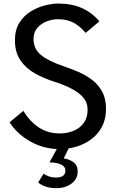

<svg xmlns="http://www.w3.org/2000/svg" viewBox="-20 -804 634 1054"><path d="M308.5 14.5Q221.5 14.5 148 -26.5Q74.5 -67.5 32.5 -132.5L108 -195.5Q143.5 -137.5 193 -104.5Q242.5 -71.5 308.5 -71.5Q349.5 -71.5 384.2 -86Q419 -100.5 440 -129.5Q461 -158.5 461 -202Q461 -240.5 436.8 -268.8Q412.5 -297 370.8 -318.2Q329 -339.5 275.5 -356.5Q218.5 -374.5 170 -402Q121.5 -429.5 91.8 -473.2Q62 -517 62 -583Q62 -640 86.2 -678.8Q110.5 -717.5 148 -740.8Q185.5 -764 226.5 -774.2Q267.5 -784.5 301 -784.5Q374 -784.5 430 -759.5Q486 -734.5 525.5 -686.5L450 -623.5Q420.5 -659 384.8 -678.8Q349 -698.5 298.5 -698.5Q267.5 -698.5 236.5 -686.8Q205.5 -675 184.8 -650.8Q164 -626.5 164 -589.5Q164 -535.5 204.8 -502.2Q245.5 -469 326.5 -441.5Q369 -427 410.8 -409Q452.5 -391 486.8 -364.5Q521 -338 541.5 -299.8Q562 -261.5 562 -207Q562 -150.5 540 -108.8Q518 -67 481.2 -39.8Q444.5 -12.5 399.5 1Q354.5 14.5 308.5 14.5ZM289 229Q256.5 229 230.2 220Q204 211 189.5 197.5L219.5 149.5Q230 157.5 247.2 164Q264.5 170.5 287.5 170.5Q339 170.5 339 132.5Q339 110.5 315.5 99.2Q292 88 251.5 87.5L299.5 0H362L330 65.5Q361 70 383.8 86.8Q406.5 103.5 406.5 137.5Q406.5 178 372.8 203.5Q339 229 289 229Z"/></svg>

Font: Junction Medium
Style: Regular
Weight: 500
Designer: Caroline Hadilaksono
Foundry: Caroline Hadilaksono, Tyler Finck, The League of Moveable Type
Version: Version 2.000; ttfautohint (v1.8.3)